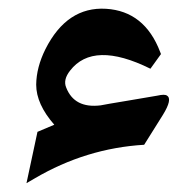

<svg xmlns="http://www.w3.org/2000/svg" viewBox="-20 -413 435 435"><path d="M349.1 -152.8 306.6 -85Q174.8 -77.1 58.6 -8.8L40 2L64.9 -114.3Q74.7 -118.7 103 -130.4Q62 -177.2 62 -221.2Q62.5 -260.7 83 -301.8Q131.8 -398.4 220.2 -393.1Q307.6 -387.7 342.8 -295.4L344.7 -290.5L320.8 -257.3Q191.4 -321.3 138.7 -252.9Q122.6 -232.4 129.9 -214.8Q148.4 -167 208 -174.3Q217.3 -176.3 270.5 -185.1Q335.4 -195.8 336.4 -196.3Q353.5 -200.2 358.4 -196.3Q371.1 -188.5 349.1 -152.8Z"/></svg>

Font: DimaFred
Style: Bold
Weight: 800
Designer: R.Balvardi
Foundry: R.Balvardi (r.balvardi@gmail.com)
Version: Version 1.00;August 2, 2018;FontCreator 11.5.0.2427 64-bit